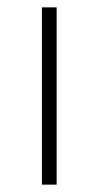

<svg xmlns="http://www.w3.org/2000/svg" viewBox="-20 -502 267 522"><path d="M134 -482V0H94V-482Z"/></svg>

Font: Exo 2 ExtraLight
Style: Regular
Weight: 250
Designer: Natanael Gama
Foundry: Natanael Gama
Version: Version 2.010